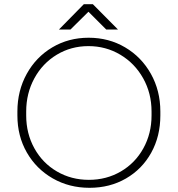

<svg xmlns="http://www.w3.org/2000/svg" viewBox="-20 -882 848 916"><path d="M63 -331V-350Q63 -449 107.5 -529.5Q152 -610 229.5 -656Q307 -702 403 -702Q499 -702 577 -656Q655 -610 700 -529.5Q745 -449 745 -350V-331Q745 -232 701.5 -153.5Q658 -75 581 -30.5Q504 14 407 14Q310 14 231.5 -31Q153 -76 108 -154.5Q63 -233 63 -331ZM703 -331V-350Q703 -437 663 -508.5Q623 -580 554 -621Q485 -662 402 -662Q319 -662 251 -621Q183 -580 144 -508.5Q105 -437 105 -350V-331Q105 -245 144 -174.5Q183 -104 251.5 -64Q320 -24 404 -24Q488 -24 556.5 -64Q625 -104 664 -174.5Q703 -245 703 -331ZM380 -862H423L543 -741H487L402 -826L316 -741H261Z"/></svg>

Font: Bellota Text Light
Style: Regular
Weight: 300
Designer: Kemie Guaida
Foundry: Kemie Guaida
Version: Version 4.001